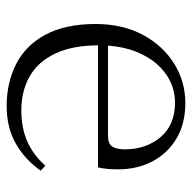

<svg xmlns="http://www.w3.org/2000/svg" viewBox="-20 -542 576 576"><g transform="rotate(90 268.0 -254.0)"><path d="M298 14Q227 14 171 -15Q115 -44 83.5 -103.5Q52 -163 52 -252Q52 -334 84.5 -394.5Q117 -455 171 -488.5Q225 -522 289 -522Q351 -522 395.5 -495.5Q440 -469 464 -423.5Q488 -378 488 -320Q488 -283 482 -260H82V-290H387Q411 -290 419.5 -302.5Q428 -315 428 -341Q428 -404 391.5 -447.5Q355 -491 288 -491Q240 -491 201 -463Q162 -435 139 -383.5Q116 -332 116 -263Q116 -183 141 -131Q166 -79 210 -54.5Q254 -30 311 -30Q364 -30 404.5 -48Q445 -66 477 -102L492 -88Q459 -41 411 -13.5Q363 14 298 14Z"/></g></svg>

Font: Noto Serif JP
Style: Regular
Weight: 200
Designer: Ryoko NISHIZUKA 西塚涼子 (kana & ideographs); Frank Grießhammer (Latin, Greek & Cyrillic); Wenlong ZHANG 张文龙 (bopomofo); San
Foundry: Adobe
Version: Version 2.001;hotconv 1.1.0;makeotfexe 2.6.0